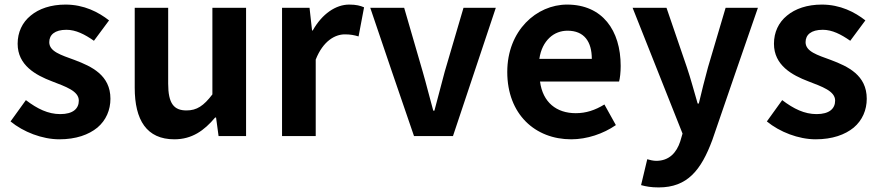

<svg xmlns="http://www.w3.org/2000/svg" viewBox="-20 -594 3836 838"><path d="M114 -526C77 -496 57 -453 57 -403C57 -309 136 -266 207 -239C266 -216 324 -197 324 -155C324 -120 299 -96 243 -96C190 -96 143 -119 93 -157L26 -64C82 -18 164 14 239 14C312 14 367 -6 405 -37C443 -69 462 -114 462 -163C462 -266 380 -304 306 -332C246 -354 195 -369 195 -410C195 -442 219 -464 270 -464C311 -464 350 -444 390 -416L456 -505C410 -541 347 -574 266 -574C202 -574 150 -556 114 -526Z M1054 -280V-560H980H907V-182C869 -132 839 -112 794 -112C739 -112 714 -142 714 -229V-560H568V-211C568 -70 620 14 741 14C818 14 871 -24 919 -81H923L934 0H1054Z M1211 -280V0H1284H1358V-334C1390 -415 1442 -444 1485 -444C1509 -444 1525 -441 1545 -435L1569 -562C1553 -569 1535 -574 1504 -574C1446 -574 1386 -534 1345 -461H1342L1331 -560H1211Z M1691 -280 1787 0H1872H1957L2144 -560H2003L1921 -281C1906 -226 1891 -168 1876 -111H1871C1855 -168 1841 -226 1825 -281L1744 -560H1596Z M2595 -238H2682C2686 -252 2689 -279 2689 -306C2689 -462 2609 -574 2455 -574C2322 -574 2194 -461 2194 -280C2194 -95 2316 14 2473 14C2542 14 2613 -10 2668 -48L2618 -138C2577 -113 2538 -100 2493 -100C2409 -100 2349 -147 2337 -238H2509ZM2378 -429C2400 -450 2428 -460 2457 -460C2530 -460 2563 -412 2563 -337H2448H2334C2340 -378 2356 -408 2378 -429Z M3188 -271 3288 -560H3147L3070 -300C3056 -248 3042 -194 3030 -142H3025C3009 -196 2995 -250 2978 -300L2889 -560H2815H2741L2959 -11L2949 23C2933 72 2901 108 2844 108C2831 108 2815 104 2805 101L2778 214C2800 220 2822 224 2855 224C2980 224 3040 149 3089 17Z M3415 -526C3378 -496 3358 -453 3358 -403C3358 -309 3437 -266 3508 -239C3567 -216 3625 -197 3625 -155C3625 -120 3600 -96 3544 -96C3491 -96 3444 -119 3394 -157L3327 -64C3383 -18 3465 14 3540 14C3613 14 3668 -6 3706 -37C3744 -69 3763 -114 3763 -163C3763 -266 3681 -304 3607 -332C3547 -354 3496 -369 3496 -410C3496 -442 3520 -464 3571 -464C3612 -464 3651 -444 3691 -416L3757 -505C3711 -541 3648 -574 3567 -574C3503 -574 3451 -556 3415 -526Z"/></svg>

Font: GenSekiGothic2 TW B
Style: Regular
Weight: 700
Version: Version 2.100;PS 2.1;hotconv 16.6.51;makeotf.lib2.5.65220 DE